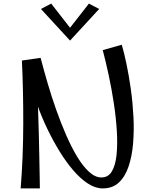

<svg xmlns="http://www.w3.org/2000/svg" viewBox="-20 -1049 859 1069"><path d="M552 0Q511 0 469.5 -27Q428 -54 388 -100.5Q348 -147 311.5 -206.5Q275 -266 243.5 -331.5Q212 -397 188.5 -463Q165 -529 150 -587L206 -727Q223 -662 244.5 -588Q266 -514 292.5 -439Q319 -364 348.5 -296.5Q378 -229 410 -176Q442 -123 476 -92Q510 -61 545 -61Q583 -61 603 -95Q623 -129 629 -187.5Q635 -246 630.5 -319.5Q626 -393 614 -472.5Q602 -552 585.5 -629Q569 -706 552 -770L658 -800Q671 -756 684.5 -691.5Q698 -627 708.5 -552Q719 -477 723 -399.5Q727 -322 721 -250.5Q715 -179 696 -122.5Q677 -66 642 -33Q607 0 552 0ZM202 0H95Q109 -173 109.5 -357Q110 -541 102 -712L206 -727L186 -592Q189 -527 191.5 -453.5Q194 -380 196 -307.5Q198 -235 199 -171.5Q200 -108 201 -63Q202 -18 202 0ZM265 -1029 382 -879 370 -823 208 -999ZM475 -1029 532 -999 370 -823 358 -879Z"/></svg>

Font: Marhey Light
Style: Regular
Weight: 300
Designer: Nur Syamsi & Bustanul Arifin
Foundry: Namelatype
Version: Version 1.000